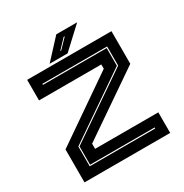

<svg xmlns="http://www.w3.org/2000/svg" viewBox="-192 -996 1094 1144"><g transform="rotate(-30 355.0 -424.0)"><path d="M60 0V-226.5L498 -529V-558.5H69.5V-700H649.5V-475.5L214.5 -177V-141.5H649.5V0ZM135 -67.5H585.5V-74.5H141.5V-200.5L581.5 -502.5V-634H136V-627H574.5V-505.5L135 -203.5ZM233.5 -716 355.5 -848H499L357 -716ZM326 -750H333L393.5 -813H386Z"/></g></svg>

Font: Tourney Expanded ExtraBold
Style: Regular
Weight: 800
Width: 7
Designer: Tyler Finck
Foundry: Etcetera Type Co
Version: Version 1.010; ttfautohint (v1.8.3)